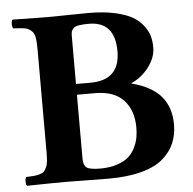

<svg xmlns="http://www.w3.org/2000/svg" viewBox="-49 -696 750 747"><g transform="rotate(-5 326.5 -322.5)"><path d="M321.8 -334H251V-84Q251 -59.6 262.9 -49.8Q274.9 -40 316.9 -40Q354.5 -40 383.3 -49.8Q412.1 -59.6 428.2 -74.2Q444.3 -88.9 454.1 -109.6Q463.9 -130.4 467 -148.4Q470.2 -166.5 470.2 -187Q470.2 -254.4 433.1 -294.2Q396 -334 321.8 -334ZM251 -562V-376H307.1Q422.9 -376 422.9 -488.8Q422.9 -605 320.8 -605Q296.9 -605 282.5 -602.5Q268.1 -600.1 261.5 -594Q254.9 -587.9 252.9 -581.1Q251 -574.2 251 -562ZM182.1 0Q124.5 0 26.9 2Q22.5 -2.4 22.5 -15.1Q22.5 -27.8 26.9 -32.2Q47.4 -33.2 57.9 -34.2Q68.4 -35.2 80.1 -38.6Q91.8 -42 96.7 -47.4Q101.6 -52.7 106.4 -63Q111.3 -73.2 112.5 -87.4Q113.8 -101.6 113.8 -123V-522Q113.8 -553.7 110.6 -570.8Q107.4 -587.9 95.9 -597.4Q84.5 -606.9 70.6 -609.1Q56.6 -611.3 26.9 -612.8Q22.5 -617.2 22.5 -629.9Q22.5 -642.6 26.9 -647Q126.5 -645 182.1 -645Q195.8 -645 246.3 -646Q296.9 -647 324.2 -647Q382.3 -647 426.3 -637.2Q470.2 -627.4 495.6 -612.3Q521 -597.2 536.9 -575.7Q552.7 -554.2 557.9 -534.2Q563 -514.2 563 -491.2Q563 -453.1 535.4 -416Q507.8 -378.9 466.8 -360.8V-358.9Q544.9 -338.4 581.1 -295.7Q617.2 -252.9 617.2 -186Q617.2 -146 603.3 -113.3Q589.4 -80.6 559.1 -54Q528.8 -27.3 474.6 -12.7Q420.4 2 346.2 2Q313.5 2 256.6 1Q199.7 0 182.1 0Z"/></g></svg>

Font: Common Serif
Style: Bold
Weight: 700
Designer: Philipp H. Poll, Khaled Hosny
Foundry: Stefan Peev, Context Ltd.
Version: Version 1.026